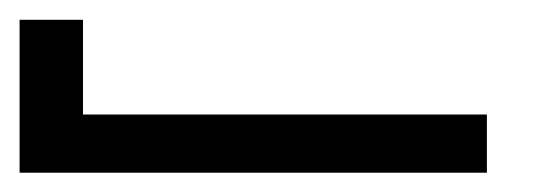

<svg xmlns="http://www.w3.org/2000/svg" viewBox="-536 -940 556 195"><path d="M-41.5 -764.6H-516.1V-919.9H-451.7V-823.7H-41.5Z"/></svg>

Font: Arian Grqi
Style: Regular
Weight: 400
Designer: Ruben Hakobyan (Tarumian)
Foundry: Ruben Hakobyan (Tarumian)
Version: Version 1.003